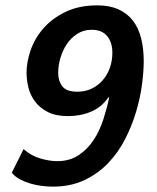

<svg xmlns="http://www.w3.org/2000/svg" viewBox="-20 -684 585 716"><path d="M384 -321Q360 -285 320.5 -268Q281 -251 233 -251Q188 -251 158 -266.5Q128 -282 110.5 -305.5Q93 -329 86 -357.5Q79 -386 79 -413Q79 -453 94.5 -497.5Q110 -542 142.5 -579Q175 -616 225 -640Q275 -664 343 -664Q389 -664 422 -649Q455 -634 476 -606.5Q497 -579 506.5 -540.5Q516 -502 516 -456Q516 -418 509.5 -368.5Q503 -319 487.5 -267Q472 -215 446.5 -165Q421 -115 383 -75.5Q345 -36 294 -12Q243 12 177 12Q159 12 137.5 9.5Q116 7 95 1Q74 -5 55 -15Q36 -25 24 -40L68 -128Q96 -103 130.5 -93Q165 -83 193 -83Q240 -83 273.5 -105.5Q307 -128 329.5 -162.5Q352 -197 365.5 -239Q379 -281 387 -320ZM322 -573Q292 -573 268.5 -558Q245 -543 229.5 -520Q214 -497 205.5 -468.5Q197 -440 197 -412Q197 -382 212.5 -362Q228 -342 268 -342Q299 -342 323 -354Q347 -366 364 -386Q381 -406 390 -432Q399 -458 399 -487Q399 -526 379.5 -549.5Q360 -573 322 -573Z"/></svg>

Font: Quattrocento Sans
Style: Bold Italic
Weight: 700
Designer: Pablo Impallari
Foundry: Pablo Impallari, Igino Marini, Brenda Gallo
Version: Version 2.000